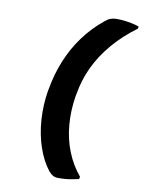

<svg xmlns="http://www.w3.org/2000/svg" viewBox="-97 -829 795 1044"><g transform="rotate(10 300.0 -307.5)"><path d="M397 -736Q413 -750 428 -755.5Q443 -761 460 -761Q483 -761 505 -758.5Q527 -756 548 -751.5Q569 -747 586 -741L584 -729Q508 -673 453 -608.5Q398 -544 364 -472.5Q330 -401 317 -322L314 -308Q301 -227 307.5 -149.5Q314 -72 341 -4Q368 64 414 119L411 132Q392 136 374 139.5Q356 143 337.5 144.5Q319 146 297 146Q281 146 269 139.5Q257 133 245 119Q206 69 182.5 -0.5Q159 -70 153.5 -149.5Q148 -229 161 -310L164 -324Q178 -405 208.5 -480Q239 -555 286.5 -620Q334 -685 397 -736Z"/></g></svg>

Font: Rec Mono Semicasual
Style: Bold Italic
Weight: 700
Italic angle: -10°
Version: Version 1.085; ttfautohint (v1.8.4.7-5d5b)